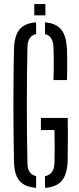

<svg xmlns="http://www.w3.org/2000/svg" viewBox="-20 -915 389 941"><path d="M157 5.5Q99.5 1 74.5 -29.8Q49.5 -60.5 48.5 -125Q43 -399.5 48.5 -672.5Q50 -738.5 75 -770Q100 -801.5 157 -805.5V-748Q116 -739.5 114.5 -685.5Q108.5 -400.5 114.5 -115Q115 -60.5 157 -52ZM242 -522.5Q245 -604 242 -685.5Q239.5 -739 200.5 -748V-805.5Q255 -801 280 -770.2Q305 -739.5 308 -675.5Q311 -599 308 -522.5ZM200.5 6V-51.5Q244.5 -59.5 247 -115Q249 -196.5 247 -277.5H180.5V-337H312Q313 -298.5 312.8 -246.8Q312.5 -195 311.5 -125Q309 -60.5 283.2 -29.5Q257.5 1.5 200.5 6ZM148 -840V-895H202.5V-840Z"/></svg>

Font: Big Shoulders Stencil Display
Style: Regular
Weight: 400
Designer: Patric King
Foundry: XO Type Co
Version: Version 1.000